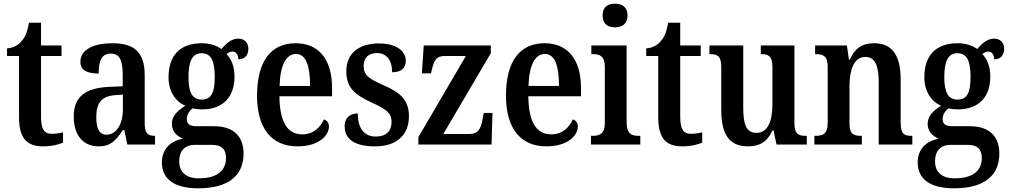

<svg xmlns="http://www.w3.org/2000/svg" viewBox="-20 -782 5459 1039"><path d="M214 10C264 10 303 -2 321 -10V-66C302 -61 283 -58 259 -58C218 -58 202 -85 202 -151V-479H313V-536H202V-659H137C128 -609 116 -581 98 -561C81 -539 54 -523 18 -520V-479H83V-147C83 -30 128 10 214 10Z M513 10C581 10 607 -23 645 -78H653L669 0H819V-47H816C777 -47 763 -63 763 -118V-375C763 -502 704 -548 588 -548C489 -548 415 -515 415 -448C415 -404 448 -384 514 -384C514 -450 529 -492 579 -492C632 -492 644 -448 644 -373V-315L573 -312C443 -307 379 -259 379 -152C379 -41 438 10 513 10ZM555 -53C518 -53 501 -87 501 -147C501 -222 526 -261 602 -267L645 -270V-191C645 -110 610 -53 555 -53Z M1053 237C1220 237 1298 165 1298 49C1298 -38 1250 -99 1138 -99H1041C1009 -99 991 -110 991 -138C991 -164 1008 -185 1023 -196C1034 -192 1060 -190 1073 -190C1193 -190 1249 -264 1249 -367C1249 -427 1230 -463 1206 -490C1216 -497 1225 -503 1240 -503C1256 -503 1270 -486 1270 -461C1309 -461 1324 -488 1324 -518C1324 -548 1306 -573 1269 -573C1227 -573 1199 -539 1178 -517C1152 -535 1118 -548 1073 -548C951 -548 892 -479 892 -363C892 -289 929 -232 983 -210C940 -183 910 -154 910 -112C910 -67 941 -44 970 -31C907 -21 856 22 856 96C856 186 921 237 1053 237ZM1071 -243C1019 -243 1000 -286 1000 -364C1000 -446 1018 -494 1071 -494C1125 -494 1142 -448 1142 -365C1142 -285 1126 -243 1071 -243ZM1055 183C985 183 950 147 950 92C950 21 994 2 1032 2H1128C1177 2 1203 23 1203 73C1203 137 1161 183 1055 183Z M1589 10C1709 10 1760 -51 1760 -98C1760 -118 1748 -131 1733 -136C1713 -92 1676 -55 1616 -55C1536 -55 1494 -119 1492 -261H1777V-306C1777 -464 1702 -548 1580 -548C1447 -548 1371 -452 1371 -264C1371 -91 1447 10 1589 10ZM1658 -317H1493C1496 -428 1528 -490 1582 -490C1637 -490 1658 -422 1658 -317Z M2010 10C2127 10 2193 -52 2193 -153C2193 -243 2143 -283 2053 -322C1974 -357 1948 -376 1948 -425C1948 -468 1973 -495 2020 -495C2070 -495 2102 -458 2102 -391C2151 -391 2176 -413 2176 -453C2176 -502 2130 -547 2030 -547C1925 -547 1854 -495 1854 -397C1854 -307 1899 -269 1998 -224C2072 -190 2099 -169 2099 -123C2099 -75 2072 -43 2013 -43C1949 -43 1916 -91 1916 -168C1880 -168 1845 -150 1845 -99C1845 -30 1897 10 2010 10Z M2244 0H2640L2645 -171H2598L2592 -140C2583 -83 2566 -57 2521 -57H2379L2636 -494V-536H2273L2263 -385H2312L2317 -405C2329 -458 2343 -479 2387 -479H2501L2244 -40Z M2936 10C3056 10 3107 -51 3107 -98C3107 -118 3095 -131 3080 -136C3060 -92 3023 -55 2963 -55C2883 -55 2841 -119 2839 -261H3124V-306C3124 -464 3049 -548 2927 -548C2794 -548 2718 -452 2718 -264C2718 -91 2794 10 2936 10ZM3005 -317H2840C2843 -428 2875 -490 2929 -490C2984 -490 3005 -422 3005 -317Z M3308 -634C3345 -634 3376 -652 3376 -698C3376 -745 3345 -762 3308 -762C3269 -762 3241 -745 3241 -698C3241 -652 3269 -634 3308 -634ZM3178 0H3445V-47H3435C3397 -47 3371 -59 3371 -120V-536H3180V-489H3191C3227 -489 3253 -477 3253 -420V-117C3253 -59 3226 -47 3188 -47H3178Z M3673 10C3723 10 3762 -2 3780 -10V-66C3761 -61 3742 -58 3718 -58C3677 -58 3661 -85 3661 -151V-479H3772V-536H3661V-659H3596C3587 -609 3575 -581 3557 -561C3540 -539 3513 -523 3477 -520V-479H3542V-147C3542 -30 3587 10 3673 10Z M4028 10C4088 10 4131 -12 4161 -77H4166L4182 0H4346V-47H4340C4305 -47 4279 -54 4279 -113V-536H4097V-489H4101C4135 -489 4160 -481 4160 -420V-221C4160 -126 4135 -63 4074 -63C4017 -63 4002 -111 4002 -202V-536H3819V-489H3823C3863 -489 3883 -478 3883 -420V-187C3883 -51 3929 10 4028 10Z M4387 0H4644V-47H4640C4601 -47 4577 -55 4577 -113V-315C4577 -398 4598 -474 4663 -474C4717 -474 4735 -423 4735 -338V0H4917V-47H4913C4874 -47 4854 -56 4854 -118V-352C4854 -489 4803 -548 4711 -548C4645 -548 4606 -521 4578 -459H4574L4563 -536H4391V-489H4396C4433 -489 4459 -480 4459 -422V-118C4459 -56 4432 -47 4393 -47H4387Z M5143 237C5310 237 5388 165 5388 49C5388 -38 5340 -99 5228 -99H5131C5099 -99 5081 -110 5081 -138C5081 -164 5098 -185 5113 -196C5124 -192 5150 -190 5163 -190C5283 -190 5339 -264 5339 -367C5339 -427 5320 -463 5296 -490C5306 -497 5315 -503 5330 -503C5346 -503 5360 -486 5360 -461C5399 -461 5414 -488 5414 -518C5414 -548 5396 -573 5359 -573C5317 -573 5289 -539 5268 -517C5242 -535 5208 -548 5163 -548C5041 -548 4982 -479 4982 -363C4982 -289 5019 -232 5073 -210C5030 -183 5000 -154 5000 -112C5000 -67 5031 -44 5060 -31C4997 -21 4946 22 4946 96C4946 186 5011 237 5143 237ZM5161 -243C5109 -243 5090 -286 5090 -364C5090 -446 5108 -494 5161 -494C5215 -494 5232 -448 5232 -365C5232 -285 5216 -243 5161 -243ZM5145 183C5075 183 5040 147 5040 92C5040 21 5084 2 5122 2H5218C5267 2 5293 23 5293 73C5293 137 5251 183 5145 183Z"/></svg>

Font: Noto Serif Sinhala Condensed SemiBold
Style: Regular
Weight: 600
Width: 3
Designer: Jelle Bosma - Monotype Design Team
Foundry: Monotype Imaging Inc.
Version: Version 2.007